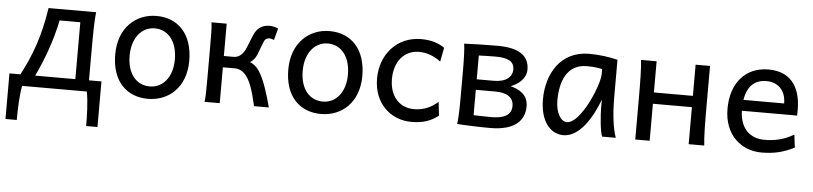

<svg xmlns="http://www.w3.org/2000/svg" viewBox="-44 -745 5070 1198"><g transform="rotate(5 2491.5 -146.5)"><path d="M12.2 -70.8V214.8H83C83 152.8 85.4 61 97.7 0H502.9C515.1 61 517.6 152.8 517.6 214.8H588.4V-70.8H510.3V-258.8C510.3 -354 511.2 -446.8 517.6 -498H219.7C192.4 -315.9 144.5 -190.4 80.6 -70.8ZM173.3 -70.8C225.6 -180.7 267.6 -294.9 295.4 -427.2H424.8V-70.8Z M659.2 -246.6C659.2 -78.6 752.4 12.2 886.2 12.2C1014.6 12.2 1123 -78.6 1123 -246.6C1123 -414.6 1030.3 -507.8 896 -507.8C767.6 -507.8 659.2 -414.6 659.2 -246.6ZM749.5 -246.6C749.5 -360.8 812 -429.7 891.1 -429.7C975.1 -429.7 1032.7 -360.8 1032.7 -246.6C1032.7 -132.8 969.7 -65.9 891.1 -65.9C807.1 -65.9 749.5 -132.8 749.5 -246.6Z M1335.4 -498H1240.2C1245.1 -470.7 1245.1 -416.5 1245.1 -349.1V-148.9C1245.1 -81.5 1245.1 -27.3 1240.2 0H1335.4V-224.6H1411.1C1437.5 -224.6 1460.9 -211.4 1477.1 -192.9C1507.3 -158.2 1526.9 -103 1550.3 0H1643.1C1621.1 -81.1 1595.2 -168.5 1560.1 -222.2C1543.5 -247.1 1521.5 -265.1 1501.5 -271C1519.5 -283.2 1534.2 -300.3 1543 -322.3C1556.2 -356 1568.4 -389.6 1577.1 -410.2C1583 -423.8 1596.7 -429.7 1608.9 -429.7C1620.1 -429.7 1630.4 -425.8 1638.2 -422.4L1657.7 -495.6C1643.1 -502.9 1622.6 -507.8 1604 -507.8C1567.9 -507.8 1542.5 -495.1 1523.4 -471.2C1502.9 -445.3 1484.4 -380.9 1467.3 -346.7C1446.8 -305.7 1418.5 -295.4 1396.5 -295.4H1335.4Z M1743.2 -246.6C1743.2 -78.6 1836.4 12.2 1970.2 12.2C2098.6 12.2 2207 -78.6 2207 -246.6C2207 -414.6 2114.3 -507.8 1980 -507.8C1851.6 -507.8 1743.2 -414.6 1743.2 -246.6ZM1833.5 -246.6C1833.5 -360.8 1896 -429.7 1975.1 -429.7C2059.1 -429.7 2116.7 -360.8 2116.7 -246.6C2116.7 -132.8 2053.7 -65.9 1975.1 -65.9C1891.1 -65.9 1833.5 -132.8 1833.5 -246.6Z M2700.2 -466.3C2664.6 -490.7 2618.7 -507.8 2553.7 -507.8C2398.4 -507.8 2299.8 -386.7 2299.8 -239.3C2299.8 -83.5 2405.8 12.2 2536.6 12.2C2609.9 12.2 2655.8 -4.4 2705.1 -41.5L2695.3 -127C2652.8 -89.4 2605 -68.4 2546.4 -68.4C2451.7 -68.4 2392.6 -139.2 2392.6 -244.1C2392.6 -359.4 2459.5 -427.2 2546.4 -427.2C2596.7 -427.2 2639.2 -410.6 2683.1 -378.4Z M2919.9 -437C2934.1 -438 2998.5 -439.5 3024.9 -439.5C3106.9 -439.5 3142.1 -416.5 3142.1 -368.7C3142.1 -324.2 3105.5 -288.1 3027.3 -288.1H2919.9ZM3244.6 -146.5C3244.6 -221.7 3187 -249.5 3134.8 -263.7C3181.2 -281.2 3230 -318.8 3230 -376C3230 -465.3 3162.1 -507.8 3029.8 -507.8C2972.2 -507.8 2852.1 -504.9 2822.3 -502.9C2827.1 -475.6 2829.6 -408.7 2829.6 -341.8V-156.2C2829.6 -88.9 2827.1 -27.3 2822.3 0C2856 3.4 2960.9 7.3 3029.8 7.3C3185.1 7.3 3244.6 -59.1 3244.6 -146.5ZM2919.9 -222.2H3042C3116.7 -222.2 3156.7 -194.3 3156.7 -141.6C3156.7 -80.1 3103 -61 3029.8 -61C2991.7 -61 2932.6 -63 2919.9 -63.5Z M3708.5 -180.7C3708.5 -137.7 3716.3 -30.8 3730.5 0H3815.9C3796.9 -54.7 3784.2 -135.7 3784.2 -258.8V-485.8C3734.9 -498.5 3668.9 -507.8 3606 -507.8C3423.3 -507.8 3342.3 -355.5 3342.3 -200.2C3342.3 -62 3406.7 12.2 3488.8 12.2C3590.8 12.2 3667.5 -118.7 3708.5 -229.5ZM3598.6 -429.7C3647.5 -429.7 3677.7 -423.3 3693.8 -419.9V-388.2C3693.8 -318.8 3589.4 -70.8 3503.4 -70.8C3464.8 -70.8 3432.6 -124.5 3432.6 -200.2C3432.6 -317.9 3471.2 -429.7 3598.6 -429.7Z M3938 0H4028.3V-231.9H4272.5V0H4370.1C4363.8 -51.3 4362.8 -144 4362.8 -239.3V-498H4272.5V-302.7H4028.3V-498H3930.7C3937 -446.8 3938 -354 3938 -258.8Z M4931.2 -236.8C4931.6 -245.6 4931.6 -266.1 4931.6 -274.9C4931.6 -384.8 4890.1 -507.8 4729 -507.8C4584.5 -507.8 4494.6 -403.3 4494.6 -241.7C4494.6 -75.7 4604.5 12.2 4729 12.2C4804.2 12.2 4864.7 -1 4934.1 -36.6L4924.3 -117.2C4864.7 -81.1 4804.2 -68.4 4741.2 -68.4C4652.8 -68.4 4588.4 -122.6 4585 -236.8ZM4588.9 -305.2C4603 -393.6 4650.4 -434.6 4721.7 -434.6C4792.5 -434.6 4843.8 -389.2 4843.8 -305.2Z"/></g></svg>

Font: Andika
Style: Regular
Weight: 400
Designer: Victor Gaultney, Annie Olsen, Julie Remington, Don Collingsworth, Eric Hays
Foundry: SIL International
Version: Version 1.000